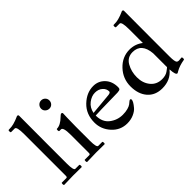

<svg xmlns="http://www.w3.org/2000/svg" viewBox="-57 -1242 1751 1751"><g transform="rotate(-45 818.0 -367.0)"><path d="M195 -735 194 -355V-118Q194 -30 215 -30H264Q272 -30 272 -15Q272 0 266 0Q266 0 157 -1L41 2Q34 2 34 -13Q34 -28 39 -28H97Q109 -28 109 -45V-584Q109 -681 84 -681H39Q31 -681 31 -696Q31 -711 37 -711Q78 -711 103 -718.5Q128 -726 138 -729.5Q148 -733 162.5 -739.5Q177 -746 180 -747Q195 -747 195 -735Z M453 -1 337 2Q330 2 330 -13Q330 -28 335 -28H393Q405 -28 405 -45V-280Q405 -377 377 -377H357Q349 -377 349 -392Q349 -407 355 -407Q401 -407 455 -460Q474 -478 479 -478Q494 -478 494 -466Q494 -458 492 -412.5Q490 -367 490 -297V-118Q490 -30 511 -30H560Q568 -30 568 -15Q568 0 562 0ZM489 -638.5Q489 -616 474 -600.5Q459 -585 437 -585Q415 -585 398.5 -600Q382 -615 382 -637.5Q382 -660 397.5 -676Q413 -692 435.5 -692Q458 -692 473.5 -676.5Q489 -661 489 -638.5Z M870 -72Q908 -72 936 -80Q964 -88 977 -98L999 -116Q1009 -124 1014 -124Q1025 -124 1025 -112Q1025 -90 986 -44Q967 -21 929 -4Q891 13 844 13Q756 13 696 -53Q636 -119 636 -205Q636 -313 707 -381Q778 -449 864 -449Q929 -449 973.5 -402.5Q1018 -356 1018 -280Q1018 -264 1011 -257.5Q1004 -251 979 -249.5Q954 -248 857 -247Q760 -246 690 -242Q690 -157 745.5 -114.5Q801 -72 870 -72ZM693 -273Q719 -276 798 -282.5Q877 -289 905 -292.5Q933 -296 933 -311Q933 -345 905 -370Q877 -395 832.5 -395Q788 -395 746 -362.5Q704 -330 693 -273Z M1548 -735 1547 -376V-146Q1547 -78 1561 -66Q1569 -60 1582 -60L1616 -63Q1624 -63 1624 -48.5Q1624 -34 1618 -33Q1551 -22 1507 4Q1493 13 1489 13Q1468 13 1464 -62H1462Q1402 13 1296 13Q1206 13 1154 -46.5Q1102 -106 1102 -205.5Q1102 -305 1170.5 -377.5Q1239 -450 1334 -450Q1405 -450 1462 -406V-584Q1462 -681 1437 -681H1392Q1384 -681 1384 -696Q1384 -711 1390 -711Q1431 -711 1456 -718.5Q1481 -726 1491 -729.5Q1501 -733 1515.5 -739.5Q1530 -746 1533 -747Q1548 -747 1548 -735ZM1337 -414Q1269 -414 1235.5 -355.5Q1202 -297 1202 -223Q1202 -149 1243 -98.5Q1284 -48 1354 -48Q1402 -48 1431 -70Q1446 -80 1453 -86.5Q1460 -93 1462 -94V-273Q1450 -414 1337 -414Z"/></g></svg>

Font: Sedan
Style: Regular
Weight: 400
Designer: Sebastian Salazar
Foundry: Sebastian Salazar
Version: Version 1.001